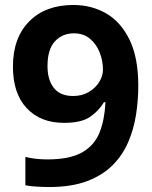

<svg xmlns="http://www.w3.org/2000/svg" viewBox="-20 -742 612 772"><path d="M536 -397Q536 -339 527 -281Q518 -223 495.5 -170.5Q473 -118 432.5 -77.5Q392 -37 329.5 -13.5Q267 10 178 10Q157 10 129 8.5Q101 7 82 3V-111Q102 -106 125 -103.5Q148 -101 170 -101Q262 -101 311.5 -130Q361 -159 381 -211Q401 -263 404 -331H398Q377 -296 342 -272Q307 -248 237 -248Q143 -248 87.5 -307Q32 -366 32 -474Q32 -590 97.5 -656Q163 -722 275 -722Q348 -722 407 -688Q466 -654 501 -582Q536 -510 536 -397ZM277 -608Q231 -608 201 -576Q171 -544 171 -476Q171 -421 196.5 -388.5Q222 -356 274 -356Q310 -356 337 -372Q364 -388 379 -412.5Q394 -437 394 -462Q394 -497 381 -530.5Q368 -564 342 -586Q316 -608 277 -608Z"/></svg>

Font: Noto Sans Sinhala
Style: Bold
Weight: 700
Designer: Jelle Bosma - Monotype Design Team
Foundry: Monotype Imaging Inc.
Version: Version 2.006; ttfautohint (v1.8.4.7-5d5b)